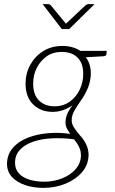

<svg xmlns="http://www.w3.org/2000/svg" viewBox="-20 -726 559 932"><path d="M191 186Q142 186 102 172.5Q62 159 38 133Q14 107 14 68Q15 23 42.5 -8.5Q70 -40 115 -57.5Q160 -75 214 -79.5Q268 -84 321 -76Q312 -89 305 -102Q298 -115 298 -132Q298 -151 305.5 -170.5Q313 -190 332 -215Q311 -200 286.5 -191.5Q262 -183 236 -183Q177 -183 140.5 -219.5Q104 -256 104 -320Q104 -370 127 -411.5Q150 -453 190 -478Q230 -503 283 -503Q308 -503 330 -497Q352 -491 370 -479H498L497 -465Q497 -455 484 -453L396 -448Q408 -434 414.5 -413.5Q421 -393 421 -369Q420 -332 407 -300Q394 -268 374 -240Q355 -213 341.5 -189.5Q328 -166 328 -142Q328 -123 341 -104Q354 -85 369 -68Q387 -49 398.5 -24.5Q410 0 410 26Q409 74 378.5 109.5Q348 145 298.5 165.5Q249 186 191 186ZM195 156Q241 156 282 139.5Q323 123 347.5 94.5Q372 66 373 29Q373 11 368 -2.5Q363 -16 355.5 -27.5Q348 -39 339 -50Q283 -57 232 -54.5Q181 -52 140.5 -38Q100 -24 76.5 1.5Q53 27 53 64Q53 95 71.5 115.5Q90 136 122.5 146Q155 156 195 156ZM245 -210Q287 -210 318.5 -232.5Q350 -255 367 -291Q384 -327 384 -367Q384 -420 356 -447Q328 -474 280 -474Q237 -474 206.5 -452.5Q176 -431 158.5 -396.5Q141 -362 141 -320Q141 -266 169.5 -238Q198 -210 245 -210ZM439 -706 316 -585H280L187 -706H214Q221 -706 226 -701L300 -611L396 -701Q398 -703 402 -704.5Q406 -706 410 -706Z"/></svg>

Font: Aleo ExtraLight
Style: Italic
Weight: 250
Italic angle: -7°
Designer: Alessio Laiso
Foundry: Alessio Laiso
Version: Version 2.001;gftools[0.9.29]